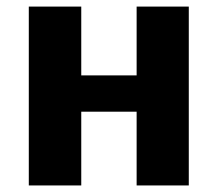

<svg xmlns="http://www.w3.org/2000/svg" viewBox="-20 -566 664 586"><path d="M67.9 -545.9V0H228V-225.1H397V0H556.2V-545.9H397V-335.9H228V-545.9Z"/></svg>

Font: Avrile Sans
Style: Bold
Weight: 700
Designer: Monotype Design Team, Google (font), Stefan Peev (BGR Cyrillic), Cristiano Sobral (main changes)
Foundry: The Avrile Sans Project Authors
Version: Version 3.110